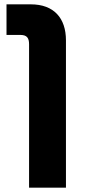

<svg xmlns="http://www.w3.org/2000/svg" viewBox="-20 -625 394 885"><path d="M114 240H284V-439C284 -542 228 -605 122 -605H10V-464H74C104 -464 114 -450 114 -421Z"/></svg>

Font: Noto Sans Hebrew Extra
Style: Regular
Weight: 800
Designer: Monotype Design Team
Foundry: Monotype Imaging Inc.
Version: Version 1.902